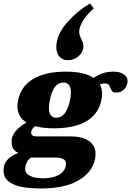

<svg xmlns="http://www.w3.org/2000/svg" viewBox="-55 -887 745 1091"><path d="M265 -620Q265 -635 268 -651Q280 -710 335.5 -769.5Q391 -829 456 -867L478 -840Q408 -777 396 -719L395 -705Q395 -689 407 -665Q412 -655 415.5 -645Q419 -635 419 -624Q419 -594 393.5 -569.5Q368 -545 331 -545Q301 -545 283 -565Q265 -585 265 -620ZM670 -427Q670 -420 669 -417Q664 -391 647 -376Q630 -361 605 -361Q590 -361 584 -367Q578 -373 573 -386Q568 -400 561.5 -406.5Q555 -413 538 -413Q530 -413 512 -408Q525 -385 525 -354Q525 -335 521 -318Q505 -239 436.5 -198.5Q368 -158 252 -158Q189 -158 145 -170Q122 -153 122 -133Q122 -112 153 -112H347Q412 -112 450 -86Q488 -60 488 -11Q488 2 485 17Q469 93 390.5 138.5Q312 184 176 184Q-35 184 -35 83Q-35 44 -11.5 19.5Q12 -5 50 -18Q11 -34 11 -78Q11 -92 12 -99Q22 -147 95 -191Q44 -223 44 -284Q44 -294 48 -318Q64 -397 134 -438.5Q204 -480 319 -480Q426 -480 477 -444Q507 -465 534.5 -472.5Q562 -480 591 -480Q625 -480 647.5 -465Q670 -450 670 -427ZM348 -362Q348 -418 305 -418Q248 -418 228 -318Q223 -291 223 -274Q223 -218 265 -218Q322 -218 343 -318Q348 -345 348 -362ZM122 8Q96 24 89 61Q88 65 88 73Q88 99 115.5 112.5Q143 126 190 126Q244 126 278 107.5Q312 89 319 55Q320 50 320 43Q320 24 303.5 16Q287 8 248 8Z"/></svg>

Font: Taviraj ExtraBold
Style: Italic
Weight: 800
Italic angle: -12°
Designer: Katatrad Team
Foundry: CadsonDemak
Version: Version 1.001